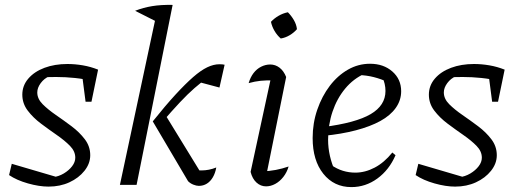

<svg xmlns="http://www.w3.org/2000/svg" viewBox="-20 -754 2122 783"><path d="M17 -40 28 -86 222 -29 194 -31Q219 -34 240 -46.5Q261 -59 274 -76Q287 -93 287 -111Q287 -137 265.5 -159Q244 -181 211.5 -203.5Q179 -226 147 -250Q115 -274 93 -303Q71 -332 71 -368Q71 -405 95.5 -433.5Q120 -462 161.5 -477.5Q203 -493 255 -493Q286 -493 318 -487.5Q350 -482 380 -470L361 -423Q324 -432 285.5 -436Q247 -440 209 -440Q191 -440 173.5 -439.5Q156 -439 138 -436L181 -443Q160 -434 146 -415Q132 -396 132 -377Q132 -351 154 -329Q176 -307 208 -285Q240 -263 272 -239Q304 -215 326 -186Q348 -157 348 -121Q348 -87 324.5 -57.5Q301 -28 263 -10.5Q225 7 178 7Q140 7 94 -6Q48 -19 17 -40ZM329 -339 312 -470H380L353 -339Z M469 0 622 -716 684 -734 537 0ZM747 -15 603 -259 651 -291 811 -30 775 -59Q780 -59 785.5 -59Q791 -59 802 -59Q817 -59 832 -62Q847 -65 862 -71Q858 -48 848 -31Q838 -14 823.5 -5Q809 4 791 4Q781 4 768.5 -1Q756 -6 747 -15ZM603 -259Q655 -324 695.5 -368Q736 -412 767.5 -439.5Q799 -467 825 -479.5Q851 -492 875 -492Q882 -492 886.5 -491.5Q891 -491 896 -490L875 -397L785 -421L829 -439Q800 -418 773 -394.5Q746 -371 714.5 -337.5Q683 -304 638 -252ZM620 -665 531 -710Q564 -723 600.5 -729Q637 -735 684 -734Z M1063 -24 1049 -55Q1078 -56 1104.5 -61Q1131 -66 1157 -75Q1150 -51 1135.5 -32.5Q1121 -14 1102.5 -4Q1084 6 1065 6Q1043 6 1026 -9.5Q1009 -25 1002 -53L1090 -460L1101 -426Q1066 -427 1042.5 -424.5Q1019 -422 994 -415Q1001 -439 1014 -456Q1027 -473 1045 -482Q1063 -491 1082 -491Q1103 -491 1120 -478Q1137 -465 1147 -440ZM1154 -704Q1168 -690 1178.5 -672Q1189 -654 1191 -635Q1179 -621 1161.5 -610.5Q1144 -600 1125 -597Q1110 -610 1099.5 -628Q1089 -646 1085 -665Q1098 -679 1116 -689.5Q1134 -700 1154 -704Z M1413 9Q1342 9 1298.5 -45.5Q1255 -100 1255 -191Q1255 -252 1274 -307Q1293 -362 1325 -404Q1357 -446 1399 -470Q1441 -494 1489 -494Q1544 -494 1580 -462.5Q1616 -431 1616 -382Q1616 -345 1594 -314Q1572 -283 1531 -260.5Q1490 -238 1431 -222.5Q1372 -207 1299 -200V-236Q1431 -253 1491.5 -288.5Q1552 -324 1552 -383Q1552 -412 1539 -440L1562 -419Q1534 -432 1504.5 -439.5Q1475 -447 1443 -448L1468 -454Q1421 -433 1387.5 -392.5Q1354 -352 1336 -298.5Q1318 -245 1318 -184Q1318 -151 1325.5 -118Q1333 -85 1347 -55L1331 -81Q1354 -65 1378.5 -57.5Q1403 -50 1429 -50Q1469 -50 1508 -70.5Q1547 -91 1580 -132L1593 -121Q1567 -61 1519 -26Q1471 9 1413 9Z M1675 -40 1686 -86 1880 -29 1852 -31Q1877 -34 1898 -46.5Q1919 -59 1932 -76Q1945 -93 1945 -111Q1945 -137 1923.5 -159Q1902 -181 1869.5 -203.5Q1837 -226 1805 -250Q1773 -274 1751 -303Q1729 -332 1729 -368Q1729 -405 1753.5 -433.5Q1778 -462 1819.5 -477.5Q1861 -493 1913 -493Q1944 -493 1976 -487.5Q2008 -482 2038 -470L2019 -423Q1982 -432 1943.5 -436Q1905 -440 1867 -440Q1849 -440 1831.5 -439.5Q1814 -439 1796 -436L1839 -443Q1818 -434 1804 -415Q1790 -396 1790 -377Q1790 -351 1812 -329Q1834 -307 1866 -285Q1898 -263 1930 -239Q1962 -215 1984 -186Q2006 -157 2006 -121Q2006 -87 1982.5 -57.5Q1959 -28 1921 -10.5Q1883 7 1836 7Q1798 7 1752 -6Q1706 -19 1675 -40ZM1987 -339 1970 -470H2038L2011 -339Z"/></svg>

Font: Piazzolla Thin Light
Style: Italic
Weight: 300
Italic angle: -11.3°
Version: Version 2.005